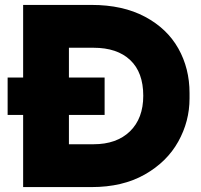

<svg xmlns="http://www.w3.org/2000/svg" viewBox="-20 -756 818 780"><path d="M74 -289H11V-441H74V-736H352Q479 -736 569 -688Q659 -640 704.5 -559Q750 -478 750 -378V-356Q750 -263 704 -180.5Q658 -98 568 -47Q478 4 352 4H74ZM360 -170Q454 -170 508 -222.5Q562 -275 562 -367Q562 -462 509 -512Q456 -562 360 -562H260V-441H405V-289H260V-170Z"/></svg>

Font: Sora-SIA ExtraBold
Style: Regular
Weight: 800
Designer: Jonathan Barnbrook, Julián Moncada
Foundry: Barnbrook Fonts
Version: Version 2.000